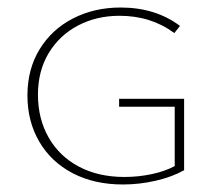

<svg xmlns="http://www.w3.org/2000/svg" viewBox="-20 -486 579 511"><path d="M470 -223V-33Q438 -15 394.5 -5Q351 5 307 5Q231 5 173.5 -25Q116 -55 84.5 -109Q53 -163 53 -232Q53 -302 85.5 -355Q118 -408 174.5 -437Q231 -466 301 -466Q394 -466 459 -417L444 -398Q382 -444 298 -444Q237 -444 187.5 -418Q138 -392 109.5 -344.5Q81 -297 81 -234Q81 -170 109.5 -120Q138 -70 190 -42.5Q242 -15 311 -15Q348 -15 383.5 -22.5Q419 -30 445 -44V-202H297V-223Z"/></svg>

Font: Ysabeau SC Extralight
Style: Regular
Weight: 200
Designer: Christian Thalmann (Catharsis Fonts)
Version: Version 0.003